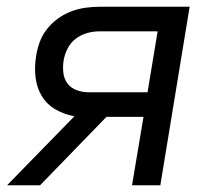

<svg xmlns="http://www.w3.org/2000/svg" viewBox="-20 -550 640 570"><path d="M1 0 201 -205Q171 -210 145 -225Q119 -240 104 -265Q89 -290 85.5 -320.5Q82 -351 87 -382Q90 -403 97.5 -424Q105 -445 119 -463Q133 -481 151.5 -494.5Q170 -508 191 -516Q212 -524 233.5 -527Q255 -530 276 -530H543L456 0H372L406 -203H296L99 0ZM244 -276H418L448 -457H276Q257 -457 239 -452Q221 -447 205.5 -435.5Q190 -424 181 -406.5Q172 -389 169 -371Q166 -353 168 -334.5Q170 -316 180.5 -302Q191 -288 208.5 -282Q226 -276 244 -276Z"/></svg>

Font: Iosevka Curly Extended
Style: Italic
Weight: 400
Width: 7
Italic angle: -9°
Monospace: yes
Designer: Belleve Invis
Foundry: Belleve Invis
Version: Version 11.1.0; ttfautohint (v1.8.3)